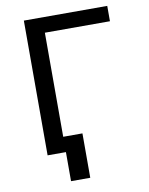

<svg xmlns="http://www.w3.org/2000/svg" viewBox="-96 -798 793 1023"><g transform="rotate(-10 301.0 -286.0)"><path d="M204.1 0H105V-729H556.2V-646H204.1V-83H308.1V157.2H204.1Z"/></g></svg>

Font: Vazir Code Hack
Style: Code-Hack
Weight: 400
Foundry: DejaVu fonts team - Redesigned by Saber Rastikerdar
Version: Version 1.1.2